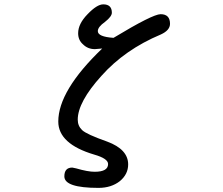

<svg xmlns="http://www.w3.org/2000/svg" viewBox="-20 -742 1040 896"><path d="M280.3 81.1Q280.3 40 317.4 40L335.9 43.9Q389.6 59.6 421.9 59.6Q484.4 59.6 484.4 23.4Q484.4 -2 419.9 -20.5Q252 -70.3 252 -174.8Q252 -319.3 457 -515.6L422.9 -512.7Q389.6 -512.7 367.2 -535.2Q344.7 -554.7 344.7 -586.9Q344.7 -630.9 388.7 -675.8Q432.6 -721.7 461.9 -721.7Q502 -721.7 502 -682.6Q502 -665 469.7 -639.6Q436.5 -616.2 436.5 -596.7Q436.5 -570.3 509.8 -565.4Q692.4 -675.8 729.5 -675.8Q773.4 -675.8 773.4 -630.9Q773.4 -600.6 730.5 -581.1Q562.5 -510.7 453.1 -387.7Q342.8 -265.6 342.8 -183.6Q342.8 -154.3 363.3 -134.8Q383.8 -115.2 480.5 -81.1Q578.1 -44.9 578.1 25.4Q578.1 71.3 539.1 103.5Q499 134.8 439.5 134.8Q280.3 134.8 280.3 81.1Z"/></svg>

Font: FakePearl
Style: Regular
Weight: 400
Version: Version 1.2